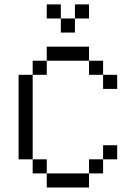

<svg xmlns="http://www.w3.org/2000/svg" viewBox="-20 -832 602 852"><path d="M62.5 -500V-125H125V-500ZM125 -62.5H187.5V-125H125ZM125 -500H187.5V-562.5H125ZM187.5 0H375V-62.5H187.5ZM187.5 -562.5H375V-625H187.5ZM187.5 -750H250V-812.5H187.5ZM250 -687.5H312.5V-750H250ZM312.5 -750H375V-812.5H312.5ZM375 -62.5H437.5V-125H375ZM375 -500H437.5V-562.5H375ZM437.5 -125H500V-187.5H437.5ZM437.5 -437.5H500V-500H437.5Z"/></svg>

Font: ChillMoonMono
Style: Regular
Weight: 400
Designer: Warren2060
Foundry: ChillType
Version: Version 1.000;Glyphs 3.1.1 (3135)